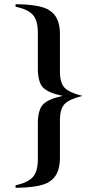

<svg xmlns="http://www.w3.org/2000/svg" viewBox="-20 -718 434 913"><path d="M265 -557V-378Q265 -325 286.5 -301.5Q308 -278 372 -262Q308 -246 286.5 -222.5Q265 -199 265 -146V33Q265 115 215 146Q173 174 54 175V163Q114 150 137 123Q160 96 160 39V-132Q160 -194 184 -220.5Q208 -247 278 -262Q207 -277 183.5 -303Q160 -329 160 -392V-563Q160 -620 136.5 -647Q113 -674 54 -686V-698Q173 -697 215 -669Q265 -638 265 -557Z"/></svg>

Font: STIX
Style: Bold
Weight: 700
Designer: MicroPress Inc., with final additions and corrections provided by Coen Hoffman, Elsevier (retired)
Version: Version 1.1.1